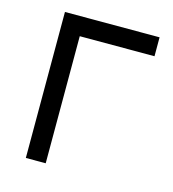

<svg xmlns="http://www.w3.org/2000/svg" viewBox="-87 -613 619 686"><g transform="rotate(15 222.5 -270.0)"><path d="M70 0V-540H420V-470H143.5V0Z"/></g></svg>

Font: Vela Sans
Style: Regular
Weight: 400
Designer: Principal design: Mikhail Sharanda - project Manrope.
Design modification: Ravid Balaliev
Foundry: Mikhail Sharanda
Version: Version 1.001;August 23, 2023;FontCreator 14.0.0.2901 64-bit